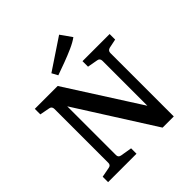

<svg xmlns="http://www.w3.org/2000/svg" viewBox="-203 -910 1056 1056"><g transform="rotate(-45 325.0 -382.0)"><path d="M566 -516Q548 -511 548 -493V0H461L150 -490L173 -492V-74Q173 -56 192 -53L258 -42V0H37V-42L95 -53Q113 -56 113 -74V-493Q113 -513 95 -516L37 -527V-570H215L512 -105L487 -102V-493Q487 -513 469 -516L408 -527V-570H619V-527ZM259 -609 240 -644 420 -764 466 -699Q443 -682 407 -666Q371 -650 332 -635.5Q293 -621 259 -609Z"/></g></svg>

Font: Yrsa Medium
Style: Regular
Weight: 500
Designer: Anna Giedrys (Yrsa+Rasa design), David Brezina (Yrsa art-direction, Rasa art-direction, design)
Foundry: Rosetta Type Foundry
Version: Version 2.004